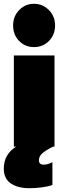

<svg xmlns="http://www.w3.org/2000/svg" viewBox="-37 -772 345 1011"><path d="M32 -638Q32 -686 64 -719Q96 -752 142 -752Q188 -752 220.5 -719Q253 -686 253 -638Q253 -589 221 -556.5Q189 -524 142 -524Q95 -524 63.5 -556.5Q32 -589 32 -638ZM36 -480H250V0H243Q202 20 185 36Q168 52 168 72Q168 83 174 89Q180 95 193 95Q215 95 239 82V202Q218 210 184 214.5Q150 219 118 219Q56 219 19.5 193.5Q-17 168 -17 116Q-17 77 0 48Q17 19 48 0H36Z"/></svg>

Font: Readiness Black
Style: Regular
Weight: 900
Designer: Katatrad Team
Foundry: CadsonDemak
Version: Version 1.00;April 23, 2019;FontCreator 11.5.0.2425 64-bit; 